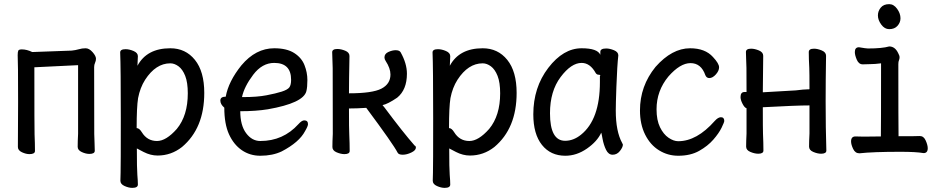

<svg xmlns="http://www.w3.org/2000/svg" viewBox="-20 -724 4540 922"><path d="M121.1 16.1Q105 16.1 85.4 7.1Q65.9 -2 65.9 -18.1L66.9 -233.9Q66.9 -432.1 64.9 -459Q64.9 -475.1 67.9 -481Q70.8 -486.8 85 -486.8Q108.9 -486.8 134.8 -474.1L324.2 -481Q342.8 -482.9 358.4 -487.5Q374 -492.2 391.1 -492.2Q408.2 -492.2 424.6 -473.6Q440.9 -455.1 440.9 -441.9Q440.9 -432.1 436.5 -422.6Q432.1 -413.1 432.1 -401.9Q432.1 -101.1 432.6 -80.6Q433.1 -60.1 434.1 -36.1Q435.1 -12.2 435.1 0Q435.1 15.1 409.2 15.1Q392.1 15.1 372.6 6.1Q353 -2.9 353 -19Q353 -43.9 355 -82V-411.1L145 -400.9Q145 -100.1 146 -79.1Q147.9 -34.2 147.9 1Q147.9 16.1 121.1 16.1Z M615.2 178.2Q598.1 178.2 578.1 169.2Q558.1 160.2 558.1 144Q558.1 131.8 559.1 106Q560.1 80.1 560.1 -157.2Q560.1 -402.8 557.1 -472.2Q557.1 -487.8 583 -487.8Q601.1 -487.8 621.6 -479Q642.1 -470.2 642.1 -454.1Q642.1 -448.2 641.1 -432.1Q640.1 -419.9 640.1 -408.2Q685.1 -492.2 797.9 -492.2Q871.1 -492.2 916 -436.5Q960.9 -380.9 960.9 -277.8Q960.9 -107.9 854 -18.1Q801.8 22.9 736.8 22.9Q703.1 22.9 669.9 5.9L637.2 -11.2Q637.2 86.9 639.6 116Q642.1 145 642.1 162.1Q642.1 178.2 615.2 178.2ZM733.9 -46.9Q777.8 -46.9 829.1 -105Q881.8 -168.9 881.8 -275.9Q881.8 -328.1 869.4 -359.6Q856.9 -391.1 837.4 -405.5Q817.9 -419.9 797.9 -419.9Q728 -419.9 676.8 -340.8Q652.8 -303.2 643.1 -252.9Q636.2 -210 636.2 -108.9Q648.9 -108.9 661.1 -88.9Q687 -46.9 733.9 -46.9Z M1230 23.9Q1180.2 23.9 1141.1 -2.9Q1102.1 -29.8 1079.6 -79.3Q1057.1 -128.9 1057.1 -207Q1038.1 -223.1 1038.1 -241.2Q1038.1 -259.8 1064 -259.8Q1077.1 -333 1139.2 -410.2Q1208 -492.2 1296.9 -492.2Q1356.9 -492.2 1392.6 -469.5Q1428.2 -446.8 1442.1 -411.4Q1456.1 -376 1456.1 -339.8Q1456.1 -305.2 1451.2 -286.1Q1437 -229 1266.1 -199.2Q1209 -189.9 1133.8 -189.9Q1133.8 -122.1 1161.9 -84.5Q1189.9 -46.9 1230 -46.9Q1339.8 -46.9 1413.1 -127.9Q1429.2 -146 1440.9 -146Q1459 -146 1459 -127.9Q1459 -118.2 1444.8 -94.2Q1417 -41 1333 2.9Q1289.1 23.9 1230 23.9ZM1142.1 -257.8H1149.9Q1214.8 -257.8 1259.5 -266.4Q1304.2 -274.9 1332.5 -283.9Q1360.8 -293 1369.4 -304.4Q1377.9 -315.9 1377.9 -340.8Q1377.9 -421.9 1296.9 -421.9Q1238.8 -421.9 1195.8 -365Q1152.8 -308.1 1142.1 -257.8Z M1914.1 19Q1894 19 1889.2 8.8Q1869.1 -30.8 1738.8 -206.1Q1693.8 -203.1 1655.8 -203.1Q1655.8 -100.1 1657.2 -79.1Q1659.2 -34.2 1659.2 1Q1659.2 16.1 1633.8 16.1Q1617.2 16.1 1596.7 7.6Q1576.2 -1 1576.2 -18.1Q1576.2 -43 1578.1 -81.1Q1578.1 -376 1577.6 -397Q1577.1 -418 1576.2 -440.4Q1575.2 -462.9 1575.2 -473.1Q1575.2 -488.8 1600.1 -488.8Q1617.2 -488.8 1637.7 -480.5Q1658.2 -472.2 1658.2 -455.1Q1655.8 -336.9 1655.8 -275.9Q1768.1 -275.9 1811.5 -298.3Q1855 -320.8 1855 -366.2Q1855 -396 1832 -431.2Q1826.2 -439.9 1826.2 -448.2Q1826.2 -465.8 1845 -474.4Q1863.8 -482.9 1879.9 -482.9Q1897.9 -482.9 1903.8 -473.1Q1934.1 -418.9 1934.1 -370.1Q1934.1 -293 1887.2 -254.9Q1841.8 -224.1 1816.9 -219.2L1826.2 -208Q1915 -88.9 1971.2 -24.9Q1977.1 -22.9 1977.1 -15.1Q1977.1 -2 1955.1 8.5Q1933.1 19 1914.1 19Z M2115.2 178.2Q2098.1 178.2 2078.1 169.2Q2058.1 160.2 2058.1 144Q2058.1 131.8 2059.1 106Q2060.1 80.1 2060.1 -157.2Q2060.1 -402.8 2057.1 -472.2Q2057.1 -487.8 2083 -487.8Q2101.1 -487.8 2121.6 -479Q2142.1 -470.2 2142.1 -454.1Q2142.1 -448.2 2141.1 -432.1Q2140.1 -419.9 2140.1 -408.2Q2185.1 -492.2 2297.9 -492.2Q2371.1 -492.2 2416 -436.5Q2460.9 -380.9 2460.9 -277.8Q2460.9 -107.9 2354 -18.1Q2301.8 22.9 2236.8 22.9Q2203.1 22.9 2169.9 5.9L2137.2 -11.2Q2137.2 86.9 2139.6 116Q2142.1 145 2142.1 162.1Q2142.1 178.2 2115.2 178.2ZM2233.9 -46.9Q2277.8 -46.9 2329.1 -105Q2381.8 -168.9 2381.8 -275.9Q2381.8 -328.1 2369.4 -359.6Q2356.9 -391.1 2337.4 -405.5Q2317.9 -419.9 2297.9 -419.9Q2228 -419.9 2176.8 -340.8Q2152.8 -303.2 2143.1 -252.9Q2136.2 -210 2136.2 -108.9Q2148.9 -108.9 2161.1 -88.9Q2187 -46.9 2233.9 -46.9Z M2694.8 23.9Q2624 23.9 2582.5 -28.1Q2541 -80.1 2541 -174.8Q2541 -304.2 2613 -398.2Q2685.1 -492.2 2772.9 -492.2Q2849.1 -492.2 2862.8 -460.9V-475.1Q2862.8 -491.2 2891.1 -491.2Q2908.2 -491.2 2928.7 -482.7Q2949.2 -474.1 2949.2 -458Q2943.8 -411.1 2939.9 -306.2Q2937 -225.1 2937 -192.9Q2937 -92.8 2967.8 -37.1L2971.2 -29.8Q2971.2 -17.1 2957 1Q2942.9 19 2921.9 19Q2901.9 19 2890.4 -4.4Q2878.9 -27.8 2873.5 -57.4Q2868.2 -86.9 2867.2 -86.9Q2848.1 -44.9 2798.6 -10.5Q2749 23.9 2694.8 23.9ZM2693.8 -47.9Q2733.9 -47.9 2770 -77.1Q2860.8 -149.9 2860.8 -330.1V-358.9Q2862.8 -360.8 2862.8 -361.8Q2862.8 -365.2 2854.5 -365.2Q2846.2 -365.2 2840.8 -373Q2814 -421.9 2772.9 -421.9Q2723.1 -421.9 2672.1 -354Q2621.1 -286.1 2621.1 -180.2Q2621.1 -47.9 2693.8 -47.9Z M3236.8 23.9Q3187 23.9 3145 -2Q3103 -27.8 3078.1 -77.4Q3053.2 -127 3053.2 -193.8Q3053.2 -311 3127.9 -402.8Q3207 -492.2 3293.9 -492.2Q3366.2 -492.2 3403.8 -450.2Q3433.1 -418.9 3433.1 -400.9Q3433.1 -383.8 3417.5 -366.5Q3401.9 -349.1 3386.2 -349.1Q3373 -349.1 3367.2 -362.8Q3347.2 -420.9 3295.9 -420.9Q3246.1 -420.9 3189.9 -356.9Q3132.8 -288.1 3132.8 -199.2Q3132.8 -147 3149.4 -113Q3166 -79.1 3190.4 -62.5Q3214.8 -45.9 3236.8 -45.9Q3326.2 -45.9 3412.1 -143.1Q3428.2 -161.1 3441.9 -161.1Q3458 -161.1 3458 -143.1Q3458 -137.2 3445.1 -110.6Q3432.1 -84 3405.5 -53.5Q3378.9 -22.9 3337.4 0.5Q3295.9 23.9 3236.8 23.9Z M3621.1 14.2Q3604 14.2 3583.5 5.6Q3563 -2.9 3563 -20Q3563 -44.9 3564.9 -83V-204.1Q3555.2 -207 3545.7 -225.6Q3536.1 -244.1 3536.1 -257.8Q3536.1 -282.2 3555.2 -282.2H3564.9Q3564.9 -377 3564.5 -397.9Q3564 -418.9 3563 -441.4Q3562 -463.9 3562 -474.1Q3562 -490.2 3586.9 -490.2Q3604 -490.2 3624.5 -481.7Q3645 -473.1 3645 -456.1Q3643.1 -337.9 3643.1 -280.8L3801.8 -290Q3840.8 -294.9 3856.9 -294.9Q3867.2 -294.9 3867.2 -295.9Q3867.2 -377.9 3866.2 -397.9Q3863.8 -441.9 3863.8 -474.1Q3863.8 -490.2 3889.2 -490.2Q3905.8 -490.2 3926.3 -481.7Q3946.8 -473.1 3946.8 -456.1Q3944.8 -337.9 3944.8 -237.8Q3944.8 -108.9 3948.2 -1Q3948.2 14.2 3922.9 14.2Q3905.8 14.2 3885.5 5.6Q3865.2 -2.9 3865.2 -20Q3865.2 -44.9 3867.2 -83V-217.8Q3804.2 -217.8 3643.1 -209Q3643.1 -102.1 3644 -81.1Q3646 -36.1 3646 -1Q3646 14.2 3621.1 14.2Z M4106.9 12.2Q4086.9 12.2 4076.9 -8.8Q4066.9 -29.8 4066.9 -44.9Q4066.9 -68.8 4087.9 -68.8L4127.9 -67.9L4210 -68.8Q4210.9 -109.9 4210.9 -419.9Q4181.2 -416 4158 -416Q4134.8 -416 4123 -415Q4104 -415 4094.5 -437Q4085 -459 4085 -474.1Q4085 -497.1 4105 -497.1Q4139.2 -491.2 4147.9 -491.2Q4215.8 -491.2 4250 -501Q4277.8 -501 4293 -469.2Q4299.8 -457 4299.8 -449Q4299.8 -440.9 4296.9 -434.6Q4293.9 -428.2 4293.9 -416Q4293.9 -128.9 4294.9 -69.8Q4383.8 -69.8 4397 -70.8Q4416 -70.8 4425.5 -48.8Q4435.1 -26.9 4435.1 -12.2Q4435.1 11.2 4415 11.2Q4379.9 4.9 4304.2 4.9Q4171.9 4.9 4106.9 12.2ZM4250 -584Q4228 -584 4211.9 -606Q4195.8 -627.9 4195.8 -649.9Q4195.8 -670.9 4209.5 -687.5Q4223.1 -704.1 4250 -704.1Q4272 -704.1 4288.1 -681.6Q4304.2 -659.2 4304.2 -636.2Q4304.2 -616.2 4290 -600.1Q4275.9 -584 4250 -584Z"/></svg>

Font: LXGW WenKai Mono GB Screen
Style: Regular
Weight: 400
Monospace: yes
Designer: LXGW / Fontworks Inc.
Foundry: LXGW / Fontworks Inc.
Version: Version 1.510;January 18,2025